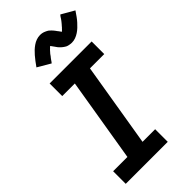

<svg xmlns="http://www.w3.org/2000/svg" viewBox="-295 -1055 1131 1131"><g transform="rotate(-45 271.0 -489.0)"><path d="M29 0V-105H148L235 -630H130V-735H480V-630H361L274 -105H379V0ZM222 -810 142 -857Q154 -874 165 -888.5Q176 -903 186.5 -915Q197 -927 207.5 -937Q218 -947 231.5 -956.5Q245 -966 260.5 -971.5Q276 -977 292 -977Q297 -977 301.5 -976.5Q306 -976 310.5 -975Q315 -974 319.5 -972.5Q324 -971 328 -969Q332 -967 336.5 -965Q341 -963 344.5 -960.5Q348 -958 351 -955Q354 -952 358 -948.5Q362 -945 364.5 -941.5Q367 -938 370 -935Q373 -932 375 -928.5Q377 -925 379.5 -922Q382 -919 385.5 -914.5Q389 -910 391.5 -906Q394 -902 396.5 -899Q399 -896 399 -894H390Q389 -894 389 -895L393 -897Q396 -899 399 -901.5Q402 -904 404.5 -906.5Q407 -909 408.5 -911Q410 -913 412 -914.5Q414 -916 415.5 -918Q417 -920 419 -922.5Q421 -925 423 -927Q425 -929 427.5 -932Q430 -935 432 -937.5Q434 -940 436.5 -943Q439 -946 441.5 -949.5Q444 -953 446 -956Q448 -959 450.5 -963Q453 -967 455.5 -970.5Q458 -974 462 -978L542 -932Q530 -914 519.5 -899.5Q509 -885 498.5 -873.5Q488 -862 477 -851.5Q466 -841 452.5 -832Q439 -823 424 -817.5Q409 -812 393 -812Q388 -812 383.5 -812.5Q379 -813 374 -814Q369 -815 364.5 -816Q360 -817 356 -819Q352 -821 348 -823.5Q344 -826 340.5 -828.5Q337 -831 334 -833.5Q331 -836 327 -839.5Q323 -843 320 -846.5Q317 -850 314 -853.5Q311 -857 309 -860.5Q307 -864 304.5 -867Q302 -870 299 -874.5Q296 -879 293 -883Q290 -887 287.5 -890Q285 -893 285 -895Q286 -895 288.5 -894.5Q291 -894 293 -894H295Q295 -893 291.5 -891Q288 -889 285 -886.5Q282 -884 280 -881.5Q278 -879 276 -877.5Q274 -876 272 -874Q270 -872 268.5 -870Q267 -868 265 -866Q263 -864 261 -861.5Q259 -859 256.5 -856.5Q254 -854 252.5 -851Q251 -848 248.5 -845Q246 -842 243.5 -839Q241 -836 238.5 -832.5Q236 -829 233.5 -825.5Q231 -822 228.5 -818Q226 -814 222 -810Z"/></g></svg>

Font: Iosevka Term Curly Extrabold
Style: Italic
Weight: 800
Italic angle: -9°
Designer: Belleve Invis
Foundry: Belleve Invis
Version: Version 32.3.0